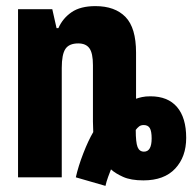

<svg xmlns="http://www.w3.org/2000/svg" viewBox="-20 -580 640 628"><path d="M228 0Q236 -36 252.5 -78.5Q269 -121 285 -148Q285 -156 284.5 -165Q284 -174 284 -182V-367Q284 -406 272.5 -422Q261 -438 236 -438Q206 -438 194 -420Q182 -402 182 -358V0H39V-550H151L165 -488H171Q185 -520 214 -540Q243 -560 292 -560Q356 -560 390.5 -524.5Q425 -489 425 -408V-257Q433 -260 444.5 -262.5Q456 -265 472 -265Q529 -265 559 -230Q589 -195 589 -129Q589 -67 553 -28.5Q517 10 449 10Q408 10 382.5 -1.5Q357 -13 343 -26Q339 -16 333.5 -1Q328 14 325 28ZM451 -84Q476 -84 476 -127Q476 -151 470 -161Q464 -171 450 -171Q441 -171 435 -166.5Q429 -162 424 -155Q424 -114 430 -99Q436 -84 451 -84Z"/></svg>

Font: Noto Sans Mono ExtraBold
Style: Regular
Weight: 800
Designer: Monotype Design Team
Foundry: Monotype Imaging Inc.
Version: Version 2.014